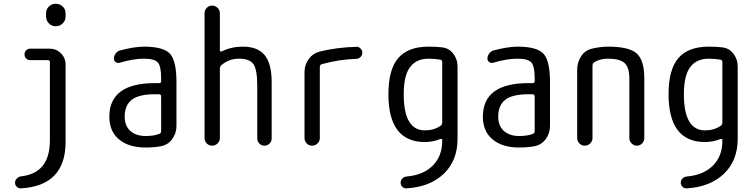

<svg xmlns="http://www.w3.org/2000/svg" viewBox="-20 -780 4040 1028"><path d="M92.8 228.5Q80.1 229.5 70.3 220.7Q60.5 211.9 60.5 198.2Q60.5 185.5 69.8 175.8Q79.1 166 92.8 164.1Q247.1 147.5 247.1 -28.3V-447.3Q247.1 -458 236.3 -458H141.6Q128.9 -458 120.1 -466.8Q111.3 -475.6 111.3 -488.8Q111.3 -502 120.1 -510.7Q128.9 -519.5 141.6 -519.5H246.1Q281.2 -519.5 306.2 -494.6Q331.1 -469.7 331.1 -434.6V-19.5Q331.1 213.9 92.8 228.5ZM226.6 -708Q226.6 -730.5 241.7 -745.1Q256.8 -759.8 278.8 -759.8Q300.8 -759.8 315.9 -745.1Q331.1 -730.5 331.1 -708V-692.4Q331.1 -669.9 315.9 -654.8Q300.8 -639.6 278.8 -639.6Q256.8 -639.6 241.7 -654.8Q226.6 -669.9 226.6 -692.4Z M809.6 -275.4Q722.7 -275.4 685.1 -245.6Q647.5 -215.8 647.5 -155.3Q647.5 -106.4 677.7 -79.1Q708 -51.8 759.8 -51.8Q804.7 -51.8 833 -63.5Q842.8 -66.4 842.8 -78.1V-263.7Q842.8 -274.4 832 -275.4ZM759.8 9.8Q668.9 9.8 617.2 -33.7Q565.4 -77.1 565.4 -155.3Q565.4 -335 809.6 -335H832Q842.8 -335 842.8 -345.7V-360.4Q842.8 -425.8 824.7 -445.8Q806.6 -465.8 750 -465.8Q694.3 -465.8 621.1 -444.3Q610.4 -440.4 600.1 -447.3Q589.8 -454.1 589.8 -465.8Q589.8 -480.5 599.1 -493.2Q608.4 -505.9 622.1 -509.8Q694.3 -529.3 750 -530.3Q853.5 -530.3 889.2 -493.2Q924.8 -456.1 924.8 -339.8V-105.5Q924.8 -66.4 901.9 -35.2Q878.9 -3.9 841.8 2.9Q803.7 9.8 759.8 9.8Z M1075.2 -41V-709Q1075.2 -725.6 1086.9 -737.8Q1098.6 -750 1115.7 -750Q1132.8 -750 1145 -737.8Q1157.2 -725.6 1157.2 -709V-510.7Q1157.2 -506.8 1160.6 -504.9Q1164.1 -502.9 1168 -504.9Q1218.8 -530.3 1280.3 -530.3Q1359.4 -530.3 1397 -484.9Q1434.6 -439.5 1434.6 -339.8V-39.1Q1434.6 -22.5 1423.3 -11.2Q1412.1 0 1396 0Q1379.9 0 1368.7 -11.2Q1357.4 -22.5 1357.4 -39.1V-320.3Q1357.4 -407.2 1336.9 -436.5Q1316.4 -465.8 1259.8 -465.8Q1205.1 -465.8 1165 -430.7Q1157.2 -422.9 1157.2 -412.1V-41Q1157.2 -24.4 1145 -12.2Q1132.8 0 1115.7 0Q1098.6 0 1086.9 -12.2Q1075.2 -24.4 1075.2 -41Z M1610.4 -41V-394.5Q1610.4 -433.6 1633.3 -464.4Q1656.2 -495.1 1692.4 -503.9Q1782.2 -526.4 1886.7 -529.3Q1900.4 -530.3 1910.2 -520.5Q1919.9 -510.7 1919.9 -498Q1919.9 -484.4 1910.2 -474.6Q1900.4 -464.8 1886.7 -464.8Q1794.9 -461.9 1703.1 -436.5Q1692.4 -432.6 1692.4 -422.9V-41Q1692.4 -24.4 1680.2 -12.2Q1668 0 1650.9 0Q1633.8 0 1622.1 -12.2Q1610.4 -24.4 1610.4 -41Z M2275.4 -465.8Q2209 -465.8 2175.3 -420.4Q2141.6 -375 2141.6 -275.4Q2141.6 -82 2254.9 -82Q2303.7 -82 2338.9 -106.4Q2347.7 -112.3 2347.7 -124V-448.2Q2347.7 -459 2335.9 -460.9Q2303.7 -465.8 2275.4 -465.8ZM2254.9 -19.5Q2059.6 -19.5 2059.6 -275.4Q2059.6 -408.2 2112.3 -469.2Q2165 -530.3 2275.4 -530.3Q2316.4 -530.3 2346.7 -526.4Q2383.8 -522.5 2406.7 -492.7Q2429.7 -462.9 2429.7 -424.8V-35.2Q2429.7 79.1 2356.4 149.9Q2283.2 220.7 2157.2 228.5Q2144.5 229.5 2134.8 220.7Q2125 211.9 2125 198.2Q2125 185.5 2133.8 176.3Q2142.6 167 2157.2 165Q2247.1 157.2 2297.4 106.4Q2347.7 55.7 2347.7 -25.4V-29.3Q2347.7 -39.1 2336.9 -35.2Q2295.9 -19.5 2254.9 -19.5Z M2809.6 -275.4Q2722.7 -275.4 2685.1 -245.6Q2647.5 -215.8 2647.5 -155.3Q2647.5 -106.4 2677.7 -79.1Q2708 -51.8 2759.8 -51.8Q2804.7 -51.8 2833 -63.5Q2842.8 -66.4 2842.8 -78.1V-263.7Q2842.8 -274.4 2832 -275.4ZM2759.8 9.8Q2668.9 9.8 2617.2 -33.7Q2565.4 -77.1 2565.4 -155.3Q2565.4 -335 2809.6 -335H2832Q2842.8 -335 2842.8 -345.7V-360.4Q2842.8 -425.8 2824.7 -445.8Q2806.6 -465.8 2750 -465.8Q2694.3 -465.8 2621.1 -444.3Q2610.4 -440.4 2600.1 -447.3Q2589.8 -454.1 2589.8 -465.8Q2589.8 -480.5 2599.1 -493.2Q2608.4 -505.9 2622.1 -509.8Q2694.3 -529.3 2750 -530.3Q2853.5 -530.3 2889.2 -493.2Q2924.8 -456.1 2924.8 -339.8V-105.5Q2924.8 -66.4 2901.9 -35.2Q2878.9 -3.9 2841.8 2.9Q2803.7 9.8 2759.8 9.8Z M3070.3 -41V-405.3Q3070.3 -446.3 3091.3 -478.5Q3112.3 -510.7 3149.4 -519.5Q3189.5 -529.3 3235.4 -530.3Q3348.6 -530.3 3389.2 -493.7Q3429.7 -457 3429.7 -360.4V-40Q3429.7 -24.4 3418 -12.2Q3406.2 0 3390.1 0Q3374 0 3361.8 -12.2Q3349.6 -24.4 3349.6 -40V-360.4Q3349.6 -418.9 3324.2 -442.4Q3298.8 -465.8 3235.4 -465.8Q3191.4 -465.8 3161.1 -446.3Q3152.3 -440.4 3152.3 -427.7V-41Q3152.3 -24.4 3140.1 -12.2Q3127.9 0 3110.8 0Q3093.8 0 3082 -12.2Q3070.3 -24.4 3070.3 -41Z M3775.4 -465.8Q3709 -465.8 3675.3 -420.4Q3641.6 -375 3641.6 -275.4Q3641.6 -82 3754.9 -82Q3803.7 -82 3838.9 -106.4Q3847.7 -112.3 3847.7 -124V-448.2Q3847.7 -459 3835.9 -460.9Q3803.7 -465.8 3775.4 -465.8ZM3754.9 -19.5Q3559.6 -19.5 3559.6 -275.4Q3559.6 -408.2 3612.3 -469.2Q3665 -530.3 3775.4 -530.3Q3816.4 -530.3 3846.7 -526.4Q3883.8 -522.5 3906.7 -492.7Q3929.7 -462.9 3929.7 -424.8V-35.2Q3929.7 79.1 3856.4 149.9Q3783.2 220.7 3657.2 228.5Q3644.5 229.5 3634.8 220.7Q3625 211.9 3625 198.2Q3625 185.5 3633.8 176.3Q3642.6 167 3657.2 165Q3747.1 157.2 3797.4 106.4Q3847.7 55.7 3847.7 -25.4V-29.3Q3847.7 -39.1 3836.9 -35.2Q3795.9 -19.5 3754.9 -19.5Z"/></svg>

Font: Rounded-X Mgen+ 1mn regular
Style: Regular
Weight: 400
Designer: [Source Han Sans]
Ryoko NISHIZUKA  (kana & ideographs); Paul D. Hunt (Latin, Greek & Cyrillic); Wenlong ZHANG  (bopomofo
Version: Version 1.059.20150602